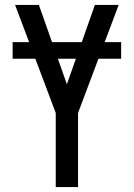

<svg xmlns="http://www.w3.org/2000/svg" viewBox="-20 -755 540 775"><path d="M205 0V-299L41 -735H137L250 -415L363 -735H459L295 -299V0ZM469 -518H31V-585H469Z"/></svg>

Font: Iosevka Custom Medium
Style: Regular
Weight: 500
Monospace: yes
Designer: Belleve Invis
Foundry: Belleve Invis
Version: Version 32.5.0; ttfautohint (v1.8.4)